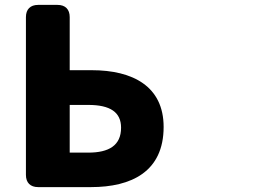

<svg xmlns="http://www.w3.org/2000/svg" viewBox="-20 -725 1040 785"><path d="M86 -655V-10C86 22 104 40 136 40H352C517 40 649 -23 649 -206C649 -372 523 -438 355 -438H265V-655C265 -687 247 -705 215 -705H136C104 -705 86 -687 86 -655ZM265 -101V-296H341C431 -296 475 -266 475 -203C475 -130 425 -101 341 -101Z"/></svg>

Font: コーポレート・ロゴ（ラウンド）ver3 Bold
Style: Regular
Weight: 700
Designer: [KANA_main] LOGOTYPE.JP [Source Han Sans] Ryoko NISHIZUKA 西塚涼子 (kana, bopomofo & ideographs); Paul D. Hunt (Latin, Greek
Version: Version 12.001;FEAKit 1.0